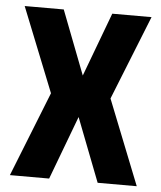

<svg xmlns="http://www.w3.org/2000/svg" viewBox="-50 -544 630 750"><g transform="rotate(5 265.5 -168.5)"><path d="M16.6 -500 148.6 -169.5 16.6 163H170.5L264.2 -86.4L360.7 163H514L382 -169.5L514 -500H360L266.3 -249.4L169.8 -500Z"/></g></svg>

Font: Overused Grotesk Light
Style: Regular
Weight: 300
Designer: RandomMaerks
Version: Version 0.005